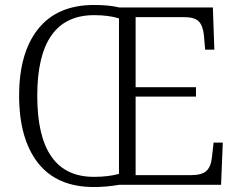

<svg xmlns="http://www.w3.org/2000/svg" viewBox="-20 -744 964 773"><path d="M57 -359Q57 -532 134 -628Q211 -724 359 -724Q420 -724 460 -714H837L843 -544H806L801 -602Q797 -641 780 -658Q763 -675 722 -675H526V-393H769V-355H526V-39H751Q792 -39 810.5 -55.5Q829 -72 833 -109L840 -170H877L870 0H460Q408 9 358 9Q209 9 133 -88Q57 -185 57 -359ZM459 -44V-670Q417 -683 359 -683Q130 -683 130 -358Q130 -32 358 -32Q416 -32 459 -44Z"/></svg>

Font: Noto Serif Light
Style: Regular
Weight: 300
Designer: Monotype Design Team
Foundry: Monotype Imaging Inc.
Version: Version 1.001